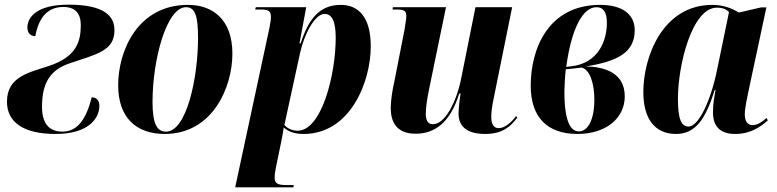

<svg xmlns="http://www.w3.org/2000/svg" viewBox="-20 -567 3348 827"><path d="M219 10C365 10 408 -60 408 -111C408 -137 394 -147 375 -148C352 -56 315 0 249 0C193 0 161 -33 161 -107C161 -214 199 -266 279 -294C398 -334 473 -348 473 -437C473 -496 432 -547 275 -547C135 -547 98 -490 98 -449C98 -428 108 -412 132 -411C147 -492 185 -537 253 -537C304 -537 328 -509 328 -459C328 -386 308 -322 191 -283C107 -255 10 -238 10 -129C10 -42 79 10 219 10Z M689 10C898 10 981 -194 981 -336C981 -485 894 -546 790 -546C572 -546 489 -347 489 -200C489 -59 568 10 689 10ZM695 0C656 0 637 -34 637 -128C637 -312 698 -536 781 -536C821 -536 833 -497 833 -404C833 -232 784 0 695 0Z M1141 -449 993 240H1244L1245 230H1214C1176 230 1163 224 1163 198C1163 188 1164 178 1168 157L1193 35C1197 13 1200 -1 1202 -18C1223 0 1247 10 1288 10C1488 10 1577 -213 1577 -368C1577 -493 1524 -546 1448 -546C1354 -546 1308 -482 1275 -380H1270L1299 -536H1082L1079 -526H1104C1142 -526 1147 -516 1147 -492C1147 -482 1144 -467 1141 -449ZM1262 -4C1238 -4 1217 -14 1205 -29L1273 -341C1290 -417 1335 -507 1378 -507C1407 -507 1426 -481 1426 -405C1426 -244 1365 -4 1262 -4Z M2070 10C2144 10 2178 -21 2208 -60L2203 -67C2182 -39 2154 -15 2128 -15C2107 -15 2096 -31 2096 -64C2096 -84 2100 -114 2107 -146L2186 -536H2028L1967 -232C1947 -129 1897 -32 1845 -32C1825 -32 1814 -45 1814 -78C1814 -98 1819 -139 1827 -177L1901 -536H1672L1671 -526H1691C1725 -526 1730 -517 1730 -498C1730 -486 1727 -469 1722 -437L1678 -213C1670 -179 1663 -133 1663 -102C1663 -42 1688 9 1770 9C1852 9 1919 -38 1958 -164H1964C1961 -152 1955 -97 1955 -78C1955 -33 1979 10 2070 10Z M2467 10C2591 10 2671 -58 2671 -152C2671 -255 2582 -279 2504 -281C2636 -302 2714 -339 2714 -437C2714 -505 2661 -546 2565 -546C2340 -546 2266 -355 2266 -198C2266 -60 2339 10 2467 10ZM2437 -281 2419 -279C2441 -443 2490 -536 2549 -536C2581 -536 2594 -511 2594 -469C2594 -394 2559 -293 2437 -281ZM2473 -1C2441 -1 2411 -36 2411 -173C2411 -189 2414 -247 2417 -269C2440 -270 2467 -274 2485 -276C2522 -267 2540 -205 2540 -138C2540 -50 2512 -1 2473 -1Z M2892 10C2972 10 3018 -48 3058 -179H3062C3056 -145 3051 -119 3051 -83C3051 -19 3086 10 3146 10C3217 10 3257 -23 3287 -48L3282 -59C3264 -43 3243 -28 3222 -28C3201 -28 3188 -44 3188 -74C3188 -104 3201 -159 3206 -184L3281 -535H3258L3162 -513C3137 -529 3098 -546 3049 -546C2832 -546 2751 -319 2751 -171C2751 -61 2796 10 2892 10ZM2946 -22C2915 -22 2900 -53 2900 -141C2900 -285 2960 -534 3068 -534C3087 -534 3106 -530 3120 -515L3068 -263C3042 -136 2990 -22 2946 -22Z"/></svg>

Font: Noto Serif Display Condensed ExtraBold
Style: Italic
Weight: 800
Width: 3
Italic angle: -12°
Designer: Monotype Design Team
Foundry: Monotype Imaging Inc.
Version: Version 2.009